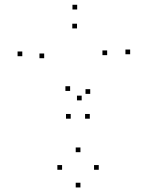

<svg xmlns="http://www.w3.org/2000/svg" viewBox="-20 -772 660 814"><path d="M326.3 -346.5V-366.5H306.3V-346.5ZM531.8 -542V-562H511.8V-542ZM307.2 -731.8V-751.8H287.2V-731.8ZM74.5 -533.7V-553.7H54.5V-533.7ZM167.3 -525.2V-545.2H147.3V-525.2ZM306.5 -651.5V-671.5H286.5V-651.5ZM434.3 -538.2V-558.2H414.3V-538.2ZM277.3 -386.5V-406.5H257.3V-386.5ZM279.8 -268.8V-288.8H259.8V-268.8ZM360.7 -268.8V-288.8H340.7V-268.8ZM362.5 -374V-394H342.5V-374ZM398.7 -52.2V-72.2H378.7V-52.2ZM321 -126.8V-146.8H301V-126.8ZM243.2 -52.2V-72.2H223.2V-52.2ZM321 22.7V2.7H301V22.7Z"/></svg>

Font: Monaspace Xenon Dots Var
Style: Regular
Weight: 400
Designer: Riley Cran and the Lettermatic Team
Version: Version 1.100 (Monaspace Xenon Dots)